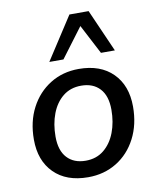

<svg xmlns="http://www.w3.org/2000/svg" viewBox="-85 -821 735 897"><g transform="rotate(-10 282.5 -373.0)"><path d="M261 9Q158 9 99.5 -49.5Q41 -108 41 -208Q41 -293 75 -358Q109 -423 168.5 -460Q228 -497 304 -497Q407 -497 465.5 -438.5Q524 -380 524 -280Q524 -195 490 -129.5Q456 -64 396.5 -27.5Q337 9 261 9ZM263 -69Q314 -69 349.5 -98Q385 -127 403.5 -175.5Q422 -224 422 -283Q422 -349 390 -383.5Q358 -418 302 -418Q251 -418 215.5 -389.5Q180 -361 161.5 -312.5Q143 -264 143 -204Q143 -138 175 -103.5Q207 -69 263 -69ZM175 -553 306 -755H397L486 -553H420L347 -693L242 -553Z"/></g></svg>

Font: Nunito Sans SemiBold
Style: Italic
Weight: 600
Italic angle: -9°
Designer: Vernon Adams
Foundry: Vernon Adams
Version: Version 3.006; ttfautohint (v1.8.3)